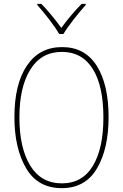

<svg xmlns="http://www.w3.org/2000/svg" viewBox="-20 -969 640 999"><path d="M55 -360Q55 -531 120 -627.5Q185 -724 303 -724Q422 -724 483.5 -626.5Q545 -529 545 -360Q545 -195 484.5 -92.5Q424 10 301 10Q177 10 116 -93.5Q55 -197 55 -360ZM518 -358Q518 -522 462.5 -610.5Q407 -699 302 -699Q195 -699 138 -607.5Q81 -516 81 -358Q81 -199 137.5 -107Q194 -15 302 -15Q408 -15 463 -105.5Q518 -196 518 -358ZM174 -943V-949H195Q240 -904 299 -824Q352 -896 405 -949H426V-943Q396 -910 361.5 -865.5Q327 -821 310 -792H288Q271 -822 237 -866.5Q203 -911 174 -943Z"/></svg>

Font: Noto Sans Mono UI Thin
Style: Regular
Weight: 250
Monospace: yes
Designer: Monotype Design team
Foundry: Monotype Imaging Inc.
Version: Version 1.000